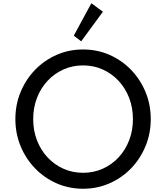

<svg xmlns="http://www.w3.org/2000/svg" viewBox="-20 -1144 1021 1180"><path d="M490.5 16Q577 16 652.5 -17Q728 -50 785 -108.8Q842 -167.5 874.2 -245.2Q906.5 -323 906.5 -412Q906.5 -501.5 874.2 -579Q842 -656.5 785 -715.2Q728 -774 652.5 -807Q577 -840 490.5 -840Q404 -840 328.5 -807Q253 -774 196 -715.2Q139 -656.5 106.8 -579Q74.5 -501.5 74.5 -412Q74.5 -323 106.8 -245.2Q139 -167.5 196 -108.8Q253 -50 328.5 -17Q404 16 490.5 16ZM490.5 -82Q425.5 -82 369.8 -107Q314 -132 272.2 -176.8Q230.5 -221.5 207.2 -281.8Q184 -342 184 -412Q184 -482 207.2 -542.2Q230.5 -602.5 272.2 -647.2Q314 -692 369.8 -717Q425.5 -742 490.5 -742Q555.5 -742 611.2 -717Q667 -692 708.8 -647.2Q750.5 -602.5 773.8 -542.2Q797 -482 797 -412Q797 -342 773.8 -281.8Q750.5 -221.5 708.8 -176.8Q667 -132 611.2 -107Q555.5 -82 490.5 -82ZM479 -890 612.5 -1072 541.5 -1124 433.5 -925Z"/></svg>

Font: Spartan Medium
Style: Regular
Weight: 500
Designer: Matt Bailey, Mirko Velimirovic
Foundry: Matt Bailey
Version: Version 1.003; ttfautohint (v1.8.3)